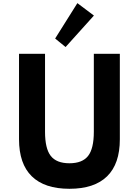

<svg xmlns="http://www.w3.org/2000/svg" viewBox="-20 -1160 866 1196"><path d="M412.5 16Q257.5 16 178 -61.8Q98.5 -139.5 98.5 -292.5V-825H260.5V-339Q260.5 -234.5 296.2 -188.8Q332 -143 412.5 -143Q493 -143 528.8 -188.8Q564.5 -234.5 564.5 -339V-825H726.5V-292.5Q726.5 -139.5 647.2 -61.8Q568 16 412.5 16ZM388.5 -867 323.5 -920 462 -1140.5 565 -1063Z"/></svg>

Font: Spartan Thin
Style: Bold
Weight: 700
Version: Version 1.004